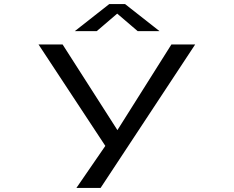

<svg xmlns="http://www.w3.org/2000/svg" viewBox="-20 -717 1140 937"><path d="M353 200 494 -5 168 -500H285.5L553 -82L816.5 -500H932.5L471 200ZM345 -565 513 -697H590.5L758.5 -565H652L552 -650.5L452 -565Z"/></svg>

Font: Trispace Expanded
Style: Regular
Weight: 400
Width: 7
Designer: Tyler Finck
Foundry: Etcetera Type Company
Version: Version 1.210; ttfautohint (v1.8.3)